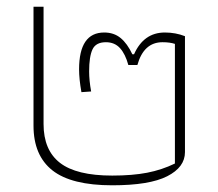

<svg xmlns="http://www.w3.org/2000/svg" viewBox="-20 -549 650 573"><path d="M80 -174V-529H110V-179Q110 -101 159 -63Q208 -25 315 -25Q375 -25 419 -33.5Q463 -42 502 -61V-418Q487 -423 465 -423Q409 -423 390 -355H363Q354 -388 338 -405.5Q322 -423 296 -423Q266 -423 256 -401.5Q246 -380 246 -336Q246 -309 252 -276L223 -274Q216 -313 216 -342Q216 -452 291 -452Q320 -452 340 -435.5Q360 -419 375 -387H380Q409 -452 472 -452Q504 -452 532 -441V-95Q532 -50 479 -23Q426 4 315 4Q193 4 136.5 -40.5Q80 -85 80 -174Z"/></svg>

Font: Athiti ExtraLight
Style: Regular
Weight: 250
Version: Version 1.032